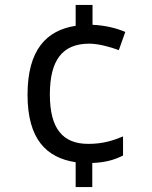

<svg xmlns="http://www.w3.org/2000/svg" viewBox="-20 -744 612 774"><path d="M353 -644V-724H285V-640C168 -622 91 -544 91 -362C91 -183 167 -108 285 -90V10H352V-87C404 -89 440 -99 476 -117V-194C435 -177 394 -164 336 -164C234 -164 181 -224 181 -363C181 -501 231 -568 340 -568C376 -568 424 -555 459 -542L485 -615C452 -630 403 -642 353 -644Z"/></svg>

Font: Noto Sans Miao
Style: Regular
Weight: 400
Designer: Monotype Design Team
Foundry: Monotype Imaging Inc.
Version: Version 2.003